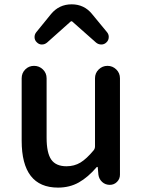

<svg xmlns="http://www.w3.org/2000/svg" viewBox="-20 -854 659 887"><path d="M248 12.7Q80.1 12.7 80.1 -204.1V-492.2Q80.1 -516.6 96.7 -533.2Q113.3 -549.8 137.2 -549.8Q161.1 -549.8 178.2 -533.2Q195.3 -516.6 195.3 -492.2V-217.8Q195.3 -147.5 216.8 -116.7Q238.3 -85.9 287.1 -85.9Q323.2 -85.9 351.6 -103Q379.9 -120.1 413.1 -160.2Q418.9 -168 418.9 -177.7V-492.2Q418.9 -516.6 436 -533.2Q453.1 -549.8 476.6 -549.8Q500 -549.8 517.1 -533.2Q534.2 -516.6 534.2 -492.2V-46.9Q534.2 -27.3 520.5 -13.7Q506.8 0 487.3 0Q466.8 0 452.1 -13.2Q437.5 -26.4 434.6 -46.9L431.6 -81.1Q430.7 -83 429.2 -83Q427.7 -83 426.8 -82Q386.7 -35.2 344.2 -11.2Q301.8 12.7 248 12.7ZM150.4 -658.2Q139.6 -668 139.6 -682.6Q139.6 -695.3 147.5 -705.1L215.8 -789.1Q252.9 -834 311 -834Q369.1 -834 405.3 -789.1L474.6 -705.1Q482.4 -695.3 482.4 -683.6Q482.4 -668 471.7 -658.2Q461.9 -648.4 448.2 -648.4Q434.6 -648.4 423.8 -657.2L314.5 -753.9Q313.5 -755.9 310.5 -755.9Q307.6 -755.9 305.7 -753.9L197.3 -657.2Q186.5 -648.4 173.8 -648.4Q173.8 -648.4 172.9 -648.4Q160.2 -648.4 150.4 -658.2Z"/></svg>

Font: Gen Jyuu GothicX Medium
Style: Regular
Weight: 500
Designer: Ryoko NISHIZUKA (kana &amp; ideographs); Paul D. Hunt (Latin, Greek &amp; Cyrillic); Wenlong ZHANG (bopomofo); Sandoll C
Version: Version 1.058.20140828